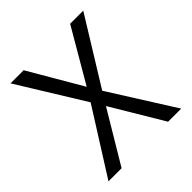

<svg xmlns="http://www.w3.org/2000/svg" viewBox="-187 -827 961 961"><g transform="rotate(-45 293.0 -346.5)"><path d="M457.5 0 293 -275.4 128.4 0H35.6L252 -342.8L35.6 -693.4H128.4L293 -411.6L457.5 -693.4H550.3L334 -342.8L550.3 0Z"/></g></svg>

Font: Cascadia Code NF SemiLight
Style: Regular
Weight: 350
Monospace: yes
Designer: Aaron Bell
Foundry: Saja Typeworks
Version: Version 2404.023; ttfautohint (v1.8.4)